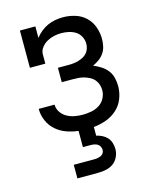

<svg xmlns="http://www.w3.org/2000/svg" viewBox="-113 -604 726 901"><g transform="rotate(-15 250.0 -154.0)"><path d="M150 220V154H250Q258 154 266.5 152.5Q275 151 282.5 147.5Q290 144 294.5 137Q299 130 299 121Q299 113 295 105Q291 97 283.5 92.5Q276 88 267.5 86.5Q259 85 250 85H213V6Q184 3 156 -7Q128 -17 105.5 -36.5Q83 -56 71 -84Q59 -112 59 -141V-142H136Q136 -122 147.5 -105Q159 -88 176.5 -78.5Q194 -69 213.5 -65.5Q233 -62 253 -62Q273 -62 294 -66Q315 -70 332.5 -81Q350 -92 360 -111Q370 -130 370 -150Q370 -164 365.5 -177.5Q361 -191 352 -201.5Q343 -212 330.5 -218.5Q318 -225 304.5 -229Q291 -233 277.5 -234Q264 -235 250 -235H196V-305H250Q262 -305 274 -306.5Q286 -308 297.5 -311.5Q309 -315 319.5 -320.5Q330 -326 338 -335Q346 -344 350 -356Q354 -368 354 -380Q354 -398 345.5 -414.5Q337 -431 322 -440.5Q307 -450 289 -454Q271 -458 253 -458Q235 -458 217 -454Q199 -450 183 -441Q167 -432 155.5 -417Q144 -402 144 -384V-339H69V-520H144V-464Q156 -480 171.5 -492.5Q187 -505 204.5 -513Q222 -521 241.5 -524.5Q261 -528 280 -528Q310 -528 339 -519Q368 -510 389.5 -489.5Q411 -469 421 -440.5Q431 -412 431 -382Q431 -364 427 -346.5Q423 -329 413 -314.5Q403 -300 388.5 -289.5Q374 -279 358 -272Q377 -264 394.5 -253Q412 -242 424.5 -226Q437 -210 442 -190Q447 -170 447 -149Q447 -118 435.5 -88.5Q424 -59 400.5 -38Q377 -17 347.5 -6.5Q318 4 287 7V49Q301 52 315 59Q329 66 339 77Q349 88 353.5 103Q358 118 358 133Q358 152 349.5 170.5Q341 189 325 200.5Q309 212 289.5 216Q270 220 250 220Z"/></g></svg>

Font: Iosevka Curly Slab
Style: Regular
Weight: 400
Monospace: yes
Designer: Belleve Invis
Foundry: Belleve Invis
Version: Version 22.1.2; ttfautohint (v1.8.4)